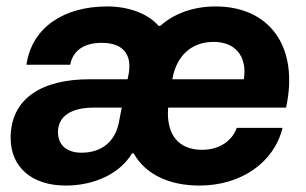

<svg xmlns="http://www.w3.org/2000/svg" viewBox="-20 -566 950 596"><path d="M184 10C269 10 350 -24 390 -90H395C431 -25 505 10 599 10C729 10 831 -62 857 -169H715C700 -128 661 -101 607 -101C537 -101 495 -145 502 -232H868C909 -421 817 -546 649 -546C581 -546 520 -524 478 -486H472C442 -521 384 -546 313 -546C178 -546 79 -481 62 -365H198C206 -409 241 -433 296 -433C356 -433 392 -403 379 -334L376 -320H258C111 -320 13 -261 13 -138C13 -47 79 10 184 10ZM160 -156C160 -203 198 -232 271 -232H358L349 -186C338 -129 298 -92 233 -92C189 -92 160 -114 160 -156ZM515 -320C527 -391 573 -436 643 -436C709 -436 748 -393 737 -320Z"/></svg>

Font: Mona Sans
Style: Bold Italic
Weight: 700
Italic angle: -11.7°
Designer: Deni Anggara
Foundry: GitHub
Version: Version 2.000;Glyphs 3.2.3 (3260)